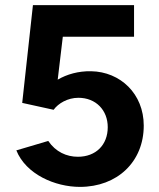

<svg xmlns="http://www.w3.org/2000/svg" viewBox="-20 -720 621 752"><path d="M293 12C439 12 543 -86 543 -228C543 -353 451 -439 337 -441C287 -442 242 -429 206 -408L226 -576H505V-700H109L67 -317L190 -290C208 -315 245 -337 287 -337C356 -337 402 -288 402 -222C402 -152 355 -106 285 -106C241 -106 198 -125 169 -168L44 -131C82 -37 196 12 293 12Z"/></svg>

Font: HB Figtree Prototype
Style: Bold
Weight: 700
Designer: Alfredo Marco Pradil
Foundry: Hanken Design Co.®
Version: Version 1.002;Glyphs 3.2 (3228)